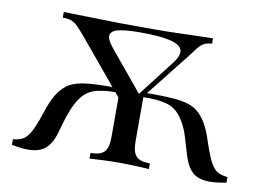

<svg xmlns="http://www.w3.org/2000/svg" viewBox="-62 -607 966 707"><g transform="rotate(10 421.0 -254.0)"><path d="M405 -205 211 -438Q191 -462 178.5 -474Q166 -486 154 -490Q142 -494 123 -494V-515Q188 -514 239 -512.5Q290 -511 334.5 -510.5Q379 -510 423 -510Q449 -510 473 -510Q497 -510 520.5 -510.5Q544 -511 568.5 -512Q593 -513 621 -513.5Q649 -514 681 -515V-495Q659 -494 646.5 -485Q634 -476 623.5 -461Q613 -446 596 -425L422 -205ZM81 7Q67 7 51.5 5Q36 3 20 0V-21Q51 -24 65.5 -37.5Q80 -51 91 -76Q104 -105 116 -142.5Q128 -180 144 -207Q164 -239 189.5 -253Q215 -267 259.5 -271Q304 -275 381 -274V-257Q329 -259 292.5 -250Q256 -241 233 -209Q219 -189 208 -161.5Q197 -134 190.5 -109.5Q184 -85 180 -73Q167 -29 143.5 -11Q120 7 81 7ZM310 0V-21Q346 -21 361 -36Q376 -51 376 -93V-267L417 -232L466 -267V-93Q466 -51 481 -36Q496 -21 532 -21V0Q516 -1 484.5 -2.5Q453 -4 421 -4Q390 -4 358 -2.5Q326 -1 310 0ZM761 7Q719 7 697 -12Q675 -31 662 -73Q653 -103 641.5 -141.5Q630 -180 609 -209Q587 -240 552 -249.5Q517 -259 461 -257V-274Q538 -275 582.5 -271Q627 -267 652.5 -253Q678 -239 698 -207Q714 -181 726 -143Q738 -105 751 -76Q762 -51 776.5 -37.5Q791 -24 822 -21V0Q806 3 790.5 5Q775 7 761 7ZM443 -260 552 -401Q576 -432 570.5 -451.5Q565 -471 527 -480.5Q489 -490 413 -490Q370 -490 340 -485Q310 -480 304 -464Q298 -448 324 -416L453 -260Z"/></g></svg>

Font: Playfair Display
Style: Regular
Weight: 400
Designer: Claus Eggers Sørensen
Foundry: Claus Eggers Sørensen
Version: Version 1.203